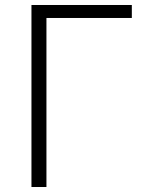

<svg xmlns="http://www.w3.org/2000/svg" viewBox="-20 -749 580 769"><path d="M106 0H166V-677H508V-729H106Z"/></svg>

Font: Noto Sans KR Light
Style: Regular
Weight: 300
Designer: Ryoko NISHIZUKA 西塚涼子 (kana, bopomofo & ideographs); Paul D. Hunt (Latin, Greek & Cyrillic); Sandoll Communications 산돌커뮤니
Foundry: Adobe
Version: Version 2.004;hotconv 1.0.118;makeotfexe 2.5.65603